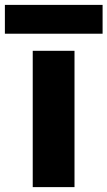

<svg xmlns="http://www.w3.org/2000/svg" viewBox="-59 -766 440 786"><path d="M75 -558V0H246V-558ZM-39 -746V-628H361V-746Z"/></svg>

Font: Poppins
Style: Bold
Weight: 700
Designer: Ninad Kale (Devanagari), Jonny Pinhorn (Latin)
Foundry: Indian Type Foundry
Version: 4.004